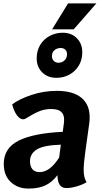

<svg xmlns="http://www.w3.org/2000/svg" viewBox="-20 -1090 608 1120"><path d="M478 -207Q468 -138 468 -98Q468 -54 485 -27Q462 -13 428.5 -3Q395 7 367 7Q341 7 328.5 -11.5Q316 -30 315 -68Q285 -28 245.5 -9Q206 10 145 10Q84 10 43 -28Q2 -66 2 -134Q2 -226 88.5 -269.5Q175 -313 346 -321L353 -373Q354 -380 354 -392Q354 -423 336 -438.5Q318 -454 278 -454Q239 -454 205.5 -439.5Q172 -425 129 -398Q122 -394 115 -394Q96 -394 78.5 -418Q61 -442 51 -481Q91 -512 163 -536Q235 -560 311 -560Q406 -560 454.5 -520Q503 -480 503 -407Q503 -385 501 -373ZM325 -171 335 -246Q234 -243 194.5 -218Q155 -193 155 -150Q155 -120 169 -103Q183 -86 211 -86Q271 -86 325 -171ZM194 -750Q194 -794 214.5 -828Q235 -862 270 -880.5Q305 -899 346 -899Q397 -899 428.5 -867Q460 -835 460 -785Q460 -741 439.5 -707Q419 -673 384.5 -654.5Q350 -636 309 -636Q258 -636 226 -668Q194 -700 194 -750ZM371 -774Q371 -790 361 -800Q351 -810 334 -810Q313 -810 298 -797.5Q283 -785 283 -763Q283 -746 293.5 -735Q304 -724 321 -724Q342 -724 356.5 -738Q371 -752 371 -774ZM377 -1070H542L410 -919H284Z"/></svg>

Font: Krub
Style: Bold Italic
Weight: 700
Italic angle: -8°
Designer: Ekaluck Peanpanawate
Foundry: Cadson Demak Co.,Ltd.
Version: Version 1.000; ttfautohint (v1.6)